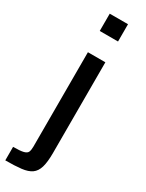

<svg xmlns="http://www.w3.org/2000/svg" viewBox="-258 -776 766 1010"><g transform="rotate(30 125.5 -271.5)"><path d="M77 -638V-743H188V-638ZM-13 200V118Q30 118 49.5 113Q69 108 74 96Q79 84 79 64V-510H185V41Q185 96 175.5 128Q166 160 144 175.5Q122 191 83.5 195.5Q45 200 -13 200Z"/></g></svg>

Font: Saira Medium
Style: Regular
Weight: 500
Designer: Hector Gatti with collaboration of the Omnibus-Type team
Foundry: Omnibus-Type
Version: Version 1.100; ttfautohint (v1.8.3)